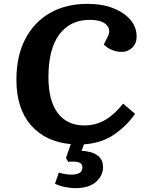

<svg xmlns="http://www.w3.org/2000/svg" viewBox="-20 -735 759 995"><path d="M370 240Q344 240 313.5 233.5Q283 227 265 217L285 159Q299 164 317 167Q335 170 352 170Q374 170 390.5 162Q407 154 407 133Q407 110 383.5 105Q360 100 333 104L322 83L347 12Q216 0 140.5 -86Q65 -172 65 -322Q65 -445 111 -533Q157 -621 239.5 -668Q322 -715 433 -715Q510 -715 567 -692.5Q624 -670 656 -632Q688 -594 688 -546Q688 -510 665.5 -488Q643 -466 610 -466Q585 -466 559.5 -476.5Q534 -487 518 -505L537 -542Q557 -579 532.5 -605.5Q508 -632 444 -632Q344 -632 287.5 -556.5Q231 -481 231 -336Q231 -213 279.5 -149Q328 -85 417 -85Q477 -85 526 -114Q575 -143 618 -198L680 -145Q636 -82 571 -37.5Q506 7 415 13L403 47Q425 47 451 54Q477 61 495.5 79.5Q514 98 514 131Q514 175 477.5 207.5Q441 240 370 240Z"/></svg>

Font: Literata 7pt
Style: Bold Italic
Weight: 700
Italic angle: -2°
Designer: Latin by Veronika Burian and Jose Scaglione. Greek by Irene Vlachou. Cyrillic by Vera Evstafieva
Foundry: TypeTogether
Version: Version 3.002